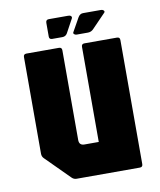

<svg xmlns="http://www.w3.org/2000/svg" viewBox="-78 -737 668 800"><g transform="rotate(-10 256.0 -337.5)"><path d="M181.5 0Q170 0 161.5 -8.5L61.5 -108.5Q53.5 -116.5 53.5 -128.5V-537.5Q53.5 -550 66 -550H203.5Q216 -550 216 -537.5V-158Q216 -135 238.5 -135H299V-537.5Q299 -550 311.5 -550H449Q461.5 -550 461.5 -537.5V-12.5Q461.5 0 449 0ZM286.5 -591.5Q280 -591.5 275.8 -595.2Q271.5 -599 274 -603.5L306.5 -661.5Q314.5 -675 327.5 -675H402.5Q410.5 -675 414.8 -670.5Q419 -666 415 -661.5L359 -603.5Q348.5 -591.5 334 -591.5ZM182.5 -591.5Q170 -591.5 170 -603.5V-661.5Q170 -675 182.5 -675H265.5Q273 -675 276.8 -671Q280.5 -667 278 -661.5L246.5 -603.5Q239.5 -591.5 225.5 -591.5Z"/></g></svg>

Font: Jaro 24pt
Style: Regular
Weight: 400
Designer: Agyei Archer, Celine Hurka, Mirko Velimirović
Version: Version 1.000